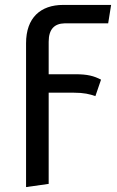

<svg xmlns="http://www.w3.org/2000/svg" viewBox="-20 -547 477 781"><path d="M178 201V-170H279C322 -170 345 -164 368 -156L391 -223C362 -238 336 -245 287 -245H178V-377C178 -430 203 -451 242 -452H420L432 -527H237C145 -527 86 -475 86 -371V214Z"/></svg>

Font: FiraGO Unicode
Style: Regular
Weight: 400
Designer: bBox Type
Foundry: bBox Type GmbH
Version: Version 1.001;PS 001.001;hotconv 1.0.88;makeotf.lib2.5.64775